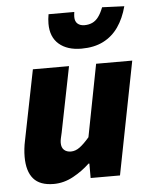

<svg xmlns="http://www.w3.org/2000/svg" viewBox="-54 -790 659 847"><g transform="rotate(-5 276.0 -367.0)"><path d="M150 12Q89 12 60.5 -21Q32 -54 32 -118Q32 -135 34 -153.5Q36 -172 40 -190L102 -500H262L204 -210Q201 -197 198.5 -186Q196 -175 196 -166Q196 -145 207.5 -134.5Q219 -124 238 -124Q258 -124 277 -138Q296 -152 320 -180L382 -500H542L444 0H314V-64H310Q279 -34 237 -11Q195 12 150 12ZM324 -572Q261 -572 224.5 -603.5Q188 -635 188 -694Q188 -704 189 -714.5Q190 -725 192 -736H306Q305 -729 304.5 -724Q304 -719 304 -714Q304 -694 315.5 -684Q327 -674 346 -674Q365 -674 380.5 -681Q396 -688 408 -704Q420 -720 430 -746L528 -742Q514 -689 487.5 -651Q461 -613 420.5 -592.5Q380 -572 324 -572Z"/></g></svg>

Font: Source Sans 3 Black
Style: Italic
Weight: 900
Italic angle: -11°
Designer: Paul D. Hunt
Foundry: Adobe
Version: Version 3.052;hotconv 1.1.0;makeotfexe 2.6.0